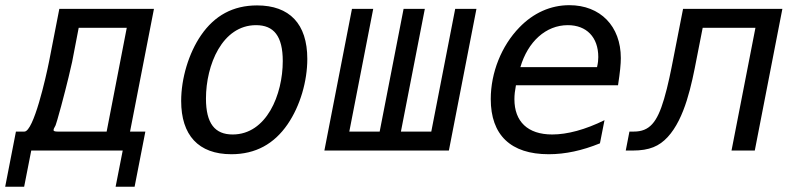

<svg xmlns="http://www.w3.org/2000/svg" viewBox="-40 -581 3070 741"><path d="M-20 139.6H53.2L80.6 0H433.6L406.2 139.6H479.5L521 -73.2H461.9L554.2 -546.9H189L149.4 -343.8C137.2 -282.2 89.8 -73.2 54.2 -73.2H21.5ZM182.1 -73.2C171.4 -73.2 166.5 -75.2 166.5 -79.1C166.5 -81.5 168.5 -86.9 172.4 -93.3C174.3 -93.3 185.5 -132.3 196.3 -172.4C218.3 -253.9 235.8 -329.1 238.3 -341.8L263.7 -473.6H449.2L371.6 -73.2Z M853 14.2C946.8 14.2 1018.1 -25.9 1069.8 -101.1C1119.1 -172.9 1146 -268.6 1146 -353.5C1146 -489.3 1077.1 -560.1 952.1 -560.1C859.4 -560.1 788.1 -521 735.8 -444.8C688.5 -376 659.2 -278.8 659.2 -191.4C659.2 -59.6 725.6 14.2 853 14.2ZM857.9 -62C789.6 -62 754.9 -104 754.9 -200.7C754.9 -330.1 817.4 -483.9 948.2 -483.9C1016.6 -483.9 1051.3 -441.9 1051.3 -345.2C1051.3 -215.8 988.8 -62 857.9 -62Z M1211.9 0H1692.4L1798.8 -546.9H1716.8L1624.5 -73.2H1507.3L1599.6 -546.9H1517.6L1425.3 -73.2H1308.1L1400.4 -546.9H1318.4Z M2077.6 14.2C2142.1 14.2 2207 0 2275.4 -27.8L2293 -117.2C2218.8 -80.6 2149.4 -62 2091.3 -62C1996.1 -62 1945.3 -112.3 1945.3 -198.2C1945.3 -215.3 1947.3 -231 1951.2 -252H2345.2C2353 -302.7 2356 -333.5 2356 -356.9C2356 -480 2276.9 -561 2157.2 -561C2085 -561 2018.6 -531.2 1964.4 -475.1C1895.5 -404.3 1854 -300.8 1854 -198.7C1854 -60.1 1930.7 14.2 2077.6 14.2ZM1968.3 -321.8C1997.1 -419.9 2066.4 -483.9 2151.4 -483.9C2223.1 -483.9 2269 -438 2269 -360.8C2269 -349.6 2268.1 -339.4 2264.2 -321.8Z M2375 0H2401.9C2466.8 0 2504.4 -17.1 2536.6 -51.8C2603.5 -124 2629.4 -255.4 2648.4 -354L2671.9 -473.6H2875.5L2783.2 0H2873L2979.5 -546.9H2596.2L2558.1 -352.5C2550.3 -312.5 2538.1 -250 2522.9 -199.2C2496.1 -107.9 2466.3 -73.2 2406.2 -73.2H2389.2Z"/></svg>

Font: Hack
Style: Oblique
Weight: 400
Italic angle: -12°
Monospace: yes
Designer: Christopher Simpkins
Foundry: Christopher Simpkins
Version: Version 2.010